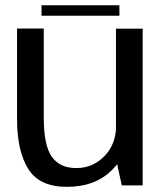

<svg xmlns="http://www.w3.org/2000/svg" viewBox="-20 -701 624 726"><path d="M440.5 0H519.5V-592.5H418.5V-100ZM145.5 -593H44.5V-251Q44.5 -130 86.8 -62.2Q129 5.5 233 5.5Q341 5.5 404.5 -59.2Q468 -124 468 -196.5L419 -226Q419 -156 375 -110.8Q331 -65.5 268.5 -65.5Q206 -65.5 175.8 -108.5Q145.5 -151.5 145.5 -255ZM137 -641.5H431.5V-681H137Z"/></svg>

Font: Anybody UltraCondensed Thin
Style: Regular
Weight: 400
Version: Version 1.111